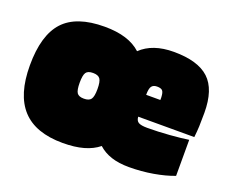

<svg xmlns="http://www.w3.org/2000/svg" viewBox="-91 -647 956 801"><g transform="rotate(20 387.5 -246.0)"><path d="M408 -32Q381 -10 342 1Q303 12 250 12Q129 12 70 -52Q11 -116 11 -246Q11 -380 68 -442Q125 -504 250 -504Q304 -504 344 -491.5Q384 -479 411 -454Q437 -479 473.5 -491.5Q510 -504 557 -504Q664 -504 713.5 -458Q763 -412 763 -308Q763 -272 762 -248.5Q761 -225 758 -199H509Q510 -181 521.5 -174.5Q533 -168 560 -168Q608 -168 659 -172Q710 -176 742 -181V-21Q703 -6 651 3Q599 12 544 12Q499 12 465.5 1Q432 -10 408 -32ZM571 -319Q569 -334 562 -339Q555 -344 540 -344Q524 -344 516.5 -334Q509 -324 509 -296H572Q572 -303 572 -308Q572 -313 571 -319ZM231 -249Q231 -216 239 -204Q247 -192 270 -192Q293 -192 301.5 -204Q310 -216 310 -249Q310 -282 301.5 -294Q293 -306 270 -306Q247 -306 239 -294Q231 -282 231 -249Z"/></g></svg>

Font: Blinker Black
Style: Regular
Weight: 900
Designer: Juergen Huber
Foundry: supertype
Version: Version 1.017;hotconv 1.0.117;makeotfexe 2.5.65602